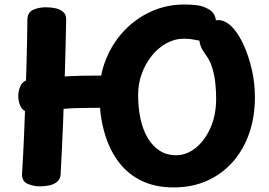

<svg xmlns="http://www.w3.org/2000/svg" viewBox="-20 -807 1180 842"><path d="M741.2 14.9Q657.7 14.9 596.1 -16.6Q534.6 -48 494.9 -104.1Q455.2 -160.2 435.6 -234.5Q415.9 -308.8 415.9 -393.9Q415.9 -474.9 444.6 -546.4Q473.2 -618 524.3 -672Q575.3 -726 643.2 -756.7Q711 -787.3 788.3 -787.3Q822.2 -787.3 847.2 -783.6Q872.2 -779.9 896.3 -765.8Q912.8 -756.2 920.2 -740.9Q927.7 -725.7 927.7 -706.6Q927.7 -686.8 919.9 -668Q912.2 -649.2 898.3 -637.2Q884.4 -625.2 866.1 -626.3Q859.2 -627.4 835.7 -632.4Q812.1 -637.3 787.9 -637.3Q745.9 -637.3 709.4 -617Q672.9 -596.7 645.2 -562Q617.4 -527.3 601.6 -483.3Q585.7 -439.3 585.7 -391.8Q585.7 -332.7 596.5 -284.2Q607.3 -235.7 628.8 -200.3Q650.2 -164.9 681.1 -145.6Q711.9 -126.2 752.1 -126.2Q797.7 -126.2 837.7 -158Q877.7 -189.8 902.8 -245.9Q927.9 -302 927.9 -375.1Q927.9 -408.6 924.2 -443.4Q920.6 -478.3 910.2 -511.4Q899.9 -544.4 879.3 -570.8Q865.6 -589.8 859.7 -606.2Q853.8 -622.7 854.6 -637.6Q856.3 -671.7 881.4 -695.3Q906.4 -718.9 938.7 -718.9Q950.7 -718.7 961.8 -714.1Q973 -709.4 983.7 -701.3Q994.3 -693.2 1003.9 -682.2Q1028.9 -653.7 1050.3 -605.8Q1071.7 -557.9 1084.8 -499.9Q1097.9 -441.9 1097.9 -380.4Q1097.9 -295.1 1073.1 -223Q1048.2 -150.9 1001.2 -97.4Q954.2 -44 888.6 -14.6Q823 14.9 741.2 14.9ZM155.6 10.2Q125.3 10.2 100.4 -1.2Q75.6 -12.6 76.6 -44.6Q81.3 -117.7 84.7 -195.7Q88.1 -273.7 90.9 -351.9Q94.3 -445 96.7 -538.3Q99.1 -631.6 100.1 -721Q100.9 -753.3 125.8 -764.2Q150.7 -775.1 181.4 -775.1Q203.8 -775.1 224.1 -770.6Q244.4 -766 257.7 -754.1Q270.9 -742.2 270.1 -720.8Q268.3 -612.6 264.8 -497.5Q261.3 -382.4 256.6 -267.5Q251.8 -152.6 246 -44.6Q245.2 -23.1 231.9 -11.1Q218.6 0.9 198.2 5.6Q177.9 10.2 155.6 10.2ZM115.3 -314.4Q86.7 -314.2 73.4 -335.1Q60.1 -355.9 60.1 -385.8Q60.1 -411.1 71 -432.6Q81.9 -454 110.2 -457.6Q156.2 -464.1 203.4 -467.8Q250.6 -471.4 293.8 -473.3Q337 -475.2 371 -475.2Q407.2 -475.2 430 -475.6Q452.8 -476 472.6 -475.6Q492.4 -475.2 517.1 -473.4Q548.8 -471.7 559.7 -451.2Q570.6 -430.8 570.6 -402.9Q570.6 -375.8 559.6 -353.9Q548.6 -332.1 516.9 -332.9Q492.4 -334.7 472.7 -334.7Q453 -334.7 429.7 -334.3Q406.4 -333.9 370.6 -333.9Q306.9 -333.9 255.4 -329.3Q203.9 -324.8 168.3 -319.8Q132.8 -314.9 115.3 -314.4Z"/></svg>

Font: Playpen Sans
Style: Regular
Weight: 400
Designer: Laura Meseguer, Veronika Burian, José Scaglione, Kostas Bartsokas, Vera Evstafieva, Tom Grace, Yorlmar Campos
Foundry: TypeTogether
Version: Version 2.000